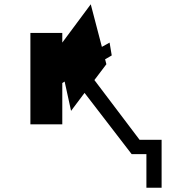

<svg xmlns="http://www.w3.org/2000/svg" viewBox="-20 -720 789 897"><path d="M735 -67H632L421 -346L477 -420L471 -443L502 -461L492 -521L456 -501L404 -700L271 -521V-566H122V-139H271V-332L282 -339L312 -202L375 -286L595 0H664V157H735Z"/></svg>

Font: Montserrat-Alt1
Style: Regular
Weight: 400
Designer: Differentunic
Foundry: Differentunic
Version: Version 7.222